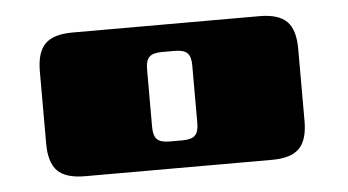

<svg xmlns="http://www.w3.org/2000/svg" viewBox="-34 -482 729 402"><g transform="rotate(-5 331.0 -281.0)"><path d="M374 -220V-342Q374 -360 366.5 -367.5Q359 -375 340 -375H313Q294 -375 286.5 -367.5Q279 -360 279 -342V-220Q279 -202 286.5 -194.5Q294 -187 313 -187H340Q359 -187 366.5 -194.5Q374 -202 374 -220ZM130 -432H523Q563 -432 580.5 -414.5Q598 -397 598 -357V-205Q598 -165 580.5 -147.5Q563 -130 523 -130H130Q90 -130 72.5 -147.5Q55 -165 55 -205V-357Q55 -397 72.5 -414.5Q90 -432 130 -432Z"/></g></svg>

Font: Sarpanch Black
Style: Regular
Weight: 900
Designer: Manushi Parikh (Devanagari and Latin), Jyotish Sonowal (Devanagari)
Foundry: Indian Type Foundry
Version: Version 2.004;PS 1.0;hotconv 1.0.78;makeotf.lib2.5.61930; tt